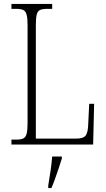

<svg xmlns="http://www.w3.org/2000/svg" viewBox="-20 -734 538 975"><path d="M38 0V-25H62Q85 -25 97.5 -30.5Q110 -36 115 -54Q120 -72 120 -109V-605Q120 -642 115 -660Q110 -678 97.5 -683.5Q85 -689 62 -689H38V-714H245V-689H220Q196 -689 183.5 -683.5Q171 -678 166.5 -660Q162 -642 162 -606V-30H366Q404 -30 415.5 -46.5Q427 -63 428 -104L433 -207H458L453 0ZM225 208Q231 172 236.5 135Q242 98 245 61H294V71Q288 92 278.5 119.5Q269 147 259.5 174Q250 201 241 221H225Z"/></svg>

Font: Noto Serif Tamil Condensed ExtraLight
Style: Italic
Weight: 200
Width: 3
Italic angle: -12°
Designer: Indian Type Foundry, Tom Grace, and the Monotype Design Team
Foundry: Monotype Imaging Inc.
Version: Version 2.003; ttfautohint (v1.8.4.7-5d5b)